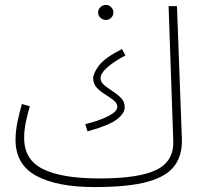

<svg xmlns="http://www.w3.org/2000/svg" viewBox="-20 -738 812 779"><path d="M363 21Q212 21 127.5 -24.5Q43 -70 43 -171Q43 -205 51 -244Q59 -283 69 -316L101 -307Q93 -280 85.5 -246Q78 -212 78 -178Q78 -90 154.5 -52Q231 -14 384 -14Q544 -14 615 -49Q686 -84 683 -167L664 -713H698L718 -173Q720 -110 689 -66.5Q658 -23 580.5 -1Q503 21 363 21ZM335 -205 326 -234Q379 -248 407 -261Q435 -274 445.5 -284.5Q456 -295 456 -304Q456 -319 441 -331Q426 -343 406.5 -355Q387 -367 372.5 -382.5Q358 -398 358 -420Q358 -440 381 -471.5Q404 -503 475 -539L489 -513Q446 -491 417 -466Q388 -441 388 -420Q388 -405 403 -392.5Q418 -380 437.5 -367.5Q457 -355 471.5 -340Q486 -325 486 -303Q486 -278 454 -253.5Q422 -229 335 -205ZM410 -657Q397 -657 387.5 -666Q378 -675 378 -687Q378 -700 387.5 -709Q397 -718 410 -718Q422 -718 431 -709Q440 -700 440 -687Q440 -675 431 -666Q422 -657 410 -657Z"/></svg>

Font: Noto Sans Arabic SemCond ExtLt
Style: Regular
Weight: 200
Width: 4
Designer: Monotype Design Team, Nadine Chahine, Nizar Qandah and Khaled Hosny
Foundry: Monotype Imaging Inc.
Version: Version 2.012; ttfautohint (v1.8.4.7-5d5b)